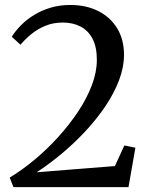

<svg xmlns="http://www.w3.org/2000/svg" viewBox="-20 -772 618 792"><path d="M20 -39.5Q71.5 -70.5 123 -113.5Q174.5 -156.5 220.5 -207.2Q266.5 -258 302.5 -312.2Q338.5 -366.5 359 -420.8Q379.5 -475 379.5 -525Q379.5 -578 361.8 -612Q344 -646 312.2 -662.5Q280.5 -679 239 -679Q199 -679 166.2 -665.2Q133.5 -651.5 108.2 -630.5Q83 -609.5 64.5 -587.5L28.5 -620.5Q44 -645 67 -668.2Q90 -691.5 120.5 -710.2Q151 -729 188.5 -740.2Q226 -751.5 270 -751.5Q336 -751.5 386 -726Q436 -700.5 463.8 -654.5Q491.5 -608.5 491.5 -546.5Q491.5 -494.5 470.8 -440.2Q450 -386 414 -332.8Q378 -279.5 331.5 -229.8Q285 -180 233.5 -137.2Q182 -94.5 131.5 -61.5L454 -87L493 -172L538.5 -162.5L510 0H35.5Z"/></svg>

Font: Merriweather 60pt
Style: Regular
Weight: 400
Version: Version 2.100